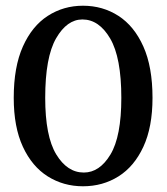

<svg xmlns="http://www.w3.org/2000/svg" viewBox="-20 -645 582 671"><path d="M270 -625Q339 -625 394 -589.5Q449 -554 481 -482.5Q513 -411 513 -303Q513 -201 481 -132Q449 -63 394 -28.5Q339 6 270 6Q202 6 147 -28.5Q92 -63 60 -132Q28 -201 28 -303Q28 -411 60 -482.5Q92 -554 147 -589.5Q202 -625 270 -625ZM268 -577Q214 -577 176 -511Q138 -445 138 -303Q138 -169 176.5 -105.5Q215 -42 273 -42Q328 -42 366 -105Q404 -168 404 -303Q404 -444 365 -510.5Q326 -577 268 -577Z"/></svg>

Font: Ruwudu Medium
Style: Regular
Weight: 500
Designer: Becca Hirsbrunner Spalinger
Foundry: SIL International
Version: Version 3.000